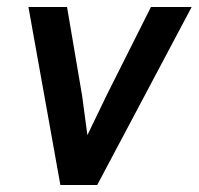

<svg xmlns="http://www.w3.org/2000/svg" viewBox="-20 -527 566 547"><path d="M526 -507 257 0H152L61 -507H171L214 -254L229 -142L283 -254L410 -507Z"/></svg>

Font: Inria Sans
Style: Bold Italic
Weight: 700
Italic angle: -10°
Designer: Black Foundry Team
Foundry: Black Foundry
Version: Version 1.2; ttfautohint (v1.8.3)